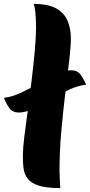

<svg xmlns="http://www.w3.org/2000/svg" viewBox="-60 -946 460 981"><path d="M57 -157Q57 -187 64 -244.5Q71 -302 81 -375Q91 -448 100.5 -526.5Q110 -605 117 -678.5Q124 -752 124 -809Q124 -850 121 -880.5Q118 -911 112 -926Q188 -926 229 -902Q270 -878 286 -838Q302 -798 302 -751Q302 -705 293 -631Q284 -557 273 -465Q262 -373 253 -273Q244 -173 244 -75Q244 -52 245.5 -29.5Q247 -7 248 15Q178 15 138.5 2.5Q99 -10 81.5 -33Q64 -56 60 -87.5Q56 -119 57 -157ZM-40 -446Q2 -451 49 -473Q96 -495 142 -521.5Q188 -548 229.5 -567.5Q271 -587 303 -587Q335 -587 351 -565.5Q367 -544 380 -513Q337 -509 290.5 -486.5Q244 -464 198 -437.5Q152 -411 111 -391Q70 -371 37 -371Q5 -371 -11.5 -393Q-28 -415 -40 -446Z"/></svg>

Font: Merienda Black
Style: Regular
Weight: 900
Designer: Eduardo Rodriguez Tunni
Foundry: Eduardo Rodriguez Tunni
Version: Version 2.001